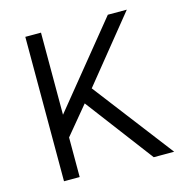

<svg xmlns="http://www.w3.org/2000/svg" viewBox="-104 -799 877 899"><g transform="rotate(-15 335.0 -350.0)"><path d="M97 0V-700H173V-302L497 -700H589L335 -386.5L631 0H532L285 -327L173 -192V0Z"/></g></svg>

Font: Geologica Cursive ExtraLight
Style: Regular
Weight: 250
Designer: Sindre Bremnes, Frode Helland
Foundry: Monokrom Skriftforlag AS
Version: Version 1.010;gftools[0.9.28]